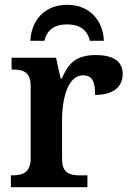

<svg xmlns="http://www.w3.org/2000/svg" viewBox="-20 -775 543 795"><path d="M106 -606H164C175 -654 209 -674 258 -674C307 -674 341 -654 352 -606H410C408 -681 359 -755 258 -755C157 -755 108 -681 106 -606ZM25 0H342V-49H311C270 -49 237 -57 237 -116V-283C237 -341 252 -463 324 -463C362 -463 374 -437 374 -382C449 -382 488 -415 488 -469C488 -519 452 -547 376 -547C292 -547 262 -510 236 -450H231L212 -536H28V-487H31C75 -487 107 -478 107 -419V-121C107 -58 73 -49 28 -49H25Z"/></svg>

Font: Noto Serif Semi
Style: Regular
Weight: 600
Designer: Monotype Design Team
Foundry: Monotype Imaging Inc.
Version: Version 1.002